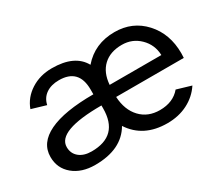

<svg xmlns="http://www.w3.org/2000/svg" viewBox="-98 -715 1070 939"><g transform="rotate(-30 437.0 -246.0)"><path d="M131 -133Q131 -97 157 -75.5Q183 -54 227 -54Q380 -54 380 -209V-225Q131 -225 131 -133ZM757 -292Q755 -351 714 -391.5Q673 -432 614 -432Q548 -432 509 -395.5Q470 -359 465 -292ZM417 -88Q359 12 209 12Q133 12 85.5 -27.5Q38 -67 38 -131Q38 -210 123.5 -251Q209 -292 373 -292V-319Q373 -436 261 -436Q217 -436 188 -416Q159 -396 151 -359L70 -383Q90 -438 141.5 -471Q193 -504 260 -504Q389 -504 433 -424Q502 -504 614 -504Q715 -504 780.5 -432.5Q846 -361 846 -251Q846 -232 845 -225H463Q467 -150 508.5 -106Q550 -62 617 -62Q692 -62 733 -111L814 -87Q783 -40 732 -14Q681 12 617 12Q482 12 417 -88Z"/></g></svg>

Font: Atkinson Hyperlegible Pro
Style: Regular
Weight: 400
Designer: Elliott Scott, Megan Eiswerth, Linus Boman, Theodore Petrosky, Jacob Perez
Foundry: Braille Institute
Version: Version 1.5.1